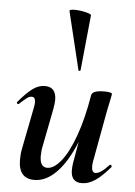

<svg xmlns="http://www.w3.org/2000/svg" viewBox="-53 -775 583 829"><g transform="rotate(5 238.0 -360.5)"><path d="M58 -69Q58 -95 63 -119L98 -297Q101 -312 101 -321Q101 -344 85 -344Q75 -344 63.5 -335.5Q52 -327 33 -309Q31 -307 29 -307Q26 -307 24 -310.5Q22 -314 25 -317Q59 -357 84.5 -376Q110 -395 138 -395Q187 -395 187 -338Q187 -324 182 -297L151 -138Q146 -116 146 -93Q146 -44 178 -44Q207 -44 238 -82.5Q269 -121 296 -196Q323 -271 340 -374L358 -373Q339 -255 304 -168Q269 -81 223.5 -34Q178 13 127 13Q58 13 58 -69ZM285 -44Q285 -59 288 -77L340 -374Q345 -394 396 -394Q413 -394 421 -391.5Q429 -389 429 -386L425 -365Q415 -318 414 -312L373 -89Q371 -80 371 -67Q371 -40 388 -40Q409 -40 446 -80Q447 -81 449 -81Q452 -81 454 -77.5Q456 -74 454 -71Q418 -29 389.5 -10Q361 9 332 9Q285 9 285 -44ZM237 -734Q259 -734 284.5 -728Q310 -722 309 -716L285 -476Q285 -474 280.5 -473Q276 -472 276 -475L215 -727Q214 -734 237 -734Z"/></g></svg>

Font: Cormorant Infant
Style: Bold Italic
Weight: 700
Italic angle: -10°
Designer: Christian Thalmann (Catharsis Fonts)
Foundry: Catharsis Fonts
Version: Version 4.000